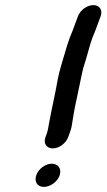

<svg xmlns="http://www.w3.org/2000/svg" viewBox="-20 -766 418 753"><path d="M122.6 -80C113 -54 126.2 -33 152.2 -33C175.2 -33 203.8 -51 213.5 -77C223.4 -104 208.1 -124 182.9 -124C158.6 -124 131.6 -104.3 122.6 -80ZM253.9 -619C246.6 -599.2 238.8 -573.7 234 -556.9C225.8 -528.3 212.7 -488.8 206.4 -454.2C197.7 -402.9 181.7 -335.1 172.3 -282.3C169.7 -267.2 167.3 -252.3 162.8 -240L158.3 -228C148.7 -202 164 -184 187 -184C211.3 -184 238.3 -203.7 247.3 -228L251.7 -240C255.8 -250.9 260.1 -263.2 261.5 -273.6C266.1 -306.1 273.2 -345.3 281.5 -382C290.9 -423.3 297.6 -462.8 306.5 -499.3L316.9 -532.5C326 -561.7 331.5 -588.2 342.2 -617.1C345.6 -624.9 350.1 -635.9 353.1 -644L374.6 -702C384.2 -728 368.9 -746 345.9 -746C321.6 -746 294.6 -726.3 285.6 -702L264.1 -644C261.6 -637.1 257.3 -628.1 253.9 -619Z"/></svg>

Font: Just Breathe
Style: BdObl7
Weight: 400
Foundry: Cannot Into Space Fonts
Version: Version 0.72